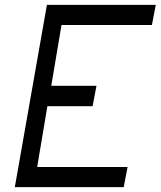

<svg xmlns="http://www.w3.org/2000/svg" viewBox="-20 -770 661 790"><path d="M41 0 173 -750H621L605 -667H233L191 -417H377L361 -333H175L133 -83H505L489 0Z"/></svg>

Font: Hermit LightItalic
Style: Regular
Weight: 300
Italic angle: -10°
Designer: Pablo Caro
Version: Version 2.000;PS 002.000;hotconv 1.0.88;makeotf.lib2.5.64775